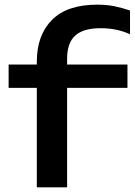

<svg xmlns="http://www.w3.org/2000/svg" viewBox="-20 -804 578 824"><path d="M268 -551V0H138V-539Q138 -653 203 -718.5Q268 -784 397 -784Q437 -784 469.5 -777.5Q502 -771 538 -759V-657Q482 -683 412 -683Q338 -683 303 -651.5Q268 -620 268 -551ZM17 -527H527V-427H17Z"/></svg>

Font: Unbounded Variable
Style: Regular
Weight: 400
Designer: Luke Prowse, Jean-Baptiste Morizot, Fátima Lázaro, Florian Runge
Foundry: NaN
Version: Version 1.600;FEAKit 1.0